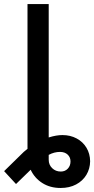

<svg xmlns="http://www.w3.org/2000/svg" viewBox="-74 -727 464 946"><path d="M166 -707V-49.8Q203.6 -61.5 233.4 -61.5Q272.5 -61.5 303.5 -44.9Q334.5 -28.3 352.1 1Q369.6 30.3 370.1 67.4Q369.6 104.5 351.6 134.5Q333.5 164.6 300.8 181.9Q268.1 199.2 224.6 199.2Q172.9 199.2 134.5 174.8Q96.2 150.4 77.1 109.4L4.9 179.7L-53.7 116.2L43 21.5L61.5 6.3V-707ZM225.6 118.2Q246.6 118.2 260 104Q273.4 89.8 273.4 68.4Q273.4 47.9 259.3 34.7Q245.1 21.5 221.7 21.5Q192.9 21.5 166 36.1V60.5Q166 85 183.1 101.6Q200.2 118.2 225.6 118.2Z"/></svg>

Font: Pretendard Std Medium
Style: Regular
Weight: 500
Designer: Base glyphs from Inter by Rasmus Andersson; Hangeul glyphs from Noto Sans CJK(Source Han Sans) by Jang Soo-young and Kan
Foundry: Kil Hyung-jin
Version: Version 1.309